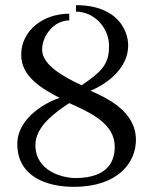

<svg xmlns="http://www.w3.org/2000/svg" viewBox="-20 -711 594 743"><path d="M117 -150C117 -222 195 -277 248 -312C333 -274 424 -232 424 -143C424 -94 404 -22 271 -22C227 -22 117 -46 117 -150ZM402 -532C402 -458 368 -431 296 -381C221 -416 143 -461 143 -519C143 -572 188 -632 248 -632V-658C145 -658 62 -591 62 -499C62 -417 136 -371 211 -332C172 -321 47 -261 47 -154C47 -25 165 12 265 12C441 12 506 -86 506 -169C506 -279 398 -330 330 -360C342 -364 476 -420 476 -536C476 -589 438 -691 274 -691V-666C341 -666 402 -608 402 -532Z"/></svg>

Font: Linux Libertine O C
Style: Regular
Weight: 400
Designer: Philipp H. Poll
Foundry: Philipp H. Poll
Version: Version 4.0.3